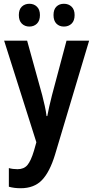

<svg xmlns="http://www.w3.org/2000/svg" viewBox="-20 -759 496 1019"><path d="M2 -543H124L204 -254Q211 -226 217.5 -197.5Q224 -169 227 -143H231Q235 -166 241.5 -194Q248 -222 256 -254L333 -543H453L272 62Q244 154 202.5 197Q161 240 90 240Q72 240 56.5 238Q41 236 27 232V133Q37 136 49 137.5Q61 139 73 139Q107 139 125.5 117Q144 95 160 42L173 -4ZM80 -679Q80 -709 96 -724Q112 -739 136 -739Q160 -739 176 -723.5Q192 -708 192 -679Q192 -649 176 -633.5Q160 -618 136 -618Q112 -618 96 -633.5Q80 -649 80 -679ZM264 -679Q264 -709 279.5 -724Q295 -739 319 -739Q344 -739 360 -723.5Q376 -708 376 -679Q376 -649 360 -633.5Q344 -618 319 -618Q295 -618 279.5 -633.5Q264 -649 264 -679Z"/></svg>

Font: Noto Sans Lao Looped Condensed SemiBold
Style: Regular
Weight: 600
Width: 3
Designer: Mark Frömberg, Ben Mitchell
Foundry: The Fontpad Ltd
Version: Version 1.002; ttfautohint (v1.8.4.7-5d5b)